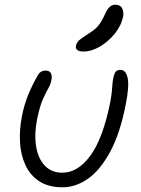

<svg xmlns="http://www.w3.org/2000/svg" viewBox="-20 -786 599 816"><path d="M246 10Q186 10 147 -15.5Q108 -41 88 -84.5Q68 -128 65 -181.5Q62 -235 73 -291Q82 -338 98.5 -379.5Q115 -421 140 -465Q151 -486 174 -486Q190 -486 196 -475.5Q202 -465 199 -448Q195 -427 184.5 -409Q174 -391 161.5 -362.5Q149 -334 138 -281Q125 -216 133.5 -164Q142 -112 170.5 -82Q199 -52 245 -52Q311 -52 364.5 -125Q418 -198 449 -354Q454 -382 455.5 -399Q457 -416 458 -430Q459 -444 463 -461Q466 -474 472 -481.5Q478 -489 492 -489Q515 -489 522.5 -454.5Q530 -420 514 -340Q490 -218 448 -140.5Q406 -63 354 -26.5Q302 10 246 10ZM336 -567Q298 -567 303 -592Q306 -606 317 -615.5Q328 -625 352 -640Q384 -660 397.5 -676.5Q411 -693 424 -721Q436 -748 446.5 -757Q457 -766 469 -766Q492 -766 499.5 -750Q507 -734 503 -715Q495 -676 467 -642Q439 -608 403.5 -587.5Q368 -567 336 -567Z"/></svg>

Font: Shantell Sans Normal
Style: Italic
Weight: 300
Italic angle: -11.31°
Designer: Stephen Nixon, Anya Danilova, Shantell Martin
Foundry: Arrow Type
Version: Version 1.008;[a672d596b]